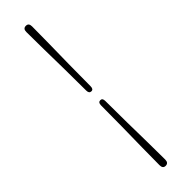

<svg xmlns="http://www.w3.org/2000/svg" viewBox="-290 -709 812 812"><g transform="rotate(-45 115.5 -303.5)"><path d="M128.5 -348.5Q128.5 -330.5 116 -330.5Q102.5 -330.5 102.5 -348.5Q102.5 -411.5 101.5 -476.2Q100.5 -541 99.5 -599.5Q98.5 -658 98.5 -702.5Q98.5 -722.5 115.5 -722.5Q132.5 -722.5 132.5 -702.5Q132.5 -658 131.5 -599.5Q130.5 -541 129.5 -476.2Q128.5 -411.5 128.5 -348.5ZM102.5 -260Q102.5 -277.5 116 -277.5Q128.5 -277.5 128.5 -260Q128.5 -196.5 129.5 -132Q130.5 -67.5 131.5 -9Q132.5 49.5 132.5 94Q132.5 114.5 115 114.5Q98.5 114.5 98.5 94Q98.5 49.5 99.5 -9Q100.5 -67.5 101.5 -132.2Q102.5 -197 102.5 -260Z"/></g></svg>

Font: Fraunces 144pt S050 Light
Style: Regular
Weight: 300
Version: Version 1.000; ttfautohint (v1.8.3)